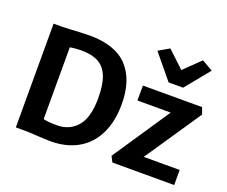

<svg xmlns="http://www.w3.org/2000/svg" viewBox="-135 -1069 1527 1292"><g transform="rotate(20 628.0 -423.5)"><path d="M83.5 0V-743H147.5Q168.5 -743 200.5 -745Q232.5 -747 269 -749Q305.5 -751 339.5 -751Q525 -751 612.5 -656.5Q700 -562 700 -391.5Q700 -264.5 655.5 -174.8Q611 -85 527.8 -38Q444.5 9 328 8Q280 7 231.2 3.5Q182.5 0 141.5 0ZM240.5 -116.5Q259 -111.5 286.8 -109.5Q314.5 -107.5 341.5 -108Q429 -109 483.2 -172.2Q537.5 -235.5 537.5 -375Q537.5 -472 514 -529.8Q490.5 -587.5 443.5 -612.5Q396.5 -637.5 325.5 -637.5Q302.5 -637.5 278.8 -635.5Q255 -633.5 240.5 -630.5ZM775 0 754 -40.5 999.5 -406.5 1028.5 -450H790.5L791 -557H1214.5L1232 -510L990 -151.5L959.5 -108H1217.5V0ZM802.5 -810.5 879 -855 998 -743.5 1113 -855 1191.5 -809.5 1050 -636H946Z"/></g></svg>

Font: Merriweather Sans
Style: Bold
Weight: 700
Designer: Eben Sorkin
Foundry: Eben Sorkin
Version: Version 1.008; ttfautohint (v1.7.19-72a1) -l 8 -r 50 -G 200 